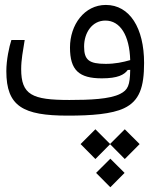

<svg xmlns="http://www.w3.org/2000/svg" viewBox="-20 -478 626 797"><path d="M261.7 2C358.9 2 443.8 -4.4 495.1 -28.8C559.1 -59.1 578.1 -116.2 578.1 -216.8C578.1 -361.3 518.6 -457.5 419.4 -457.5C330.1 -457.5 270.5 -375 270.5 -280.8C270.5 -186.5 308.1 -152.8 402.8 -152.8C468.8 -152.8 495.6 -167.5 510.3 -187.5L520.5 -188C519.5 -123 510.7 -104.5 479 -88.4C436 -66.4 352.5 -63 268.1 -63C113.3 -63 67.9 -84 67.9 -191.4C67.9 -229.5 75.2 -267.1 82.5 -312H27.3C18.1 -284.2 6.3 -229.5 6.3 -182.6C6.3 -36.6 75.2 2 261.7 2ZM520.5 -228.5C490.2 -219.7 457.5 -212.9 418.9 -212.9C349.6 -212.9 329.1 -229 329.1 -284.7C329.1 -342.8 362.8 -392.6 417.5 -392.6C479 -392.6 517.6 -331.1 520.5 -228.5ZM498 58.6 437 119.6 376 58.6 314.5 120.1 376 182.1 437 120.6 498 182.1 559.6 120.1ZM438 180.7 378.9 239.7 438 299.3 497.1 239.7Z"/></svg>

Font: Cascadia Mono Light
Style: Regular
Weight: 300
Monospace: yes
Designer: Aaron Bell
Foundry: Saja Typeworks
Version: Version 2404.023